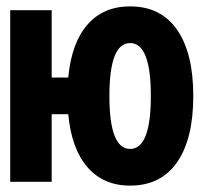

<svg xmlns="http://www.w3.org/2000/svg" viewBox="-20 -570 640 602"><path d="M12 0V-538H142V-327H194Q204 -435 254 -492.5Q304 -550 388 -550Q484 -550 535 -477Q586 -404 586 -269Q586 -134 535 -61Q484 12 388 12Q304 12 254 -46Q204 -104 194 -212H142V0ZM388 -103Q453 -103 453 -269Q453 -435 388 -435Q323 -435 323 -269Q323 -103 388 -103Z"/></svg>

Font: Geist Mono ExtraBold
Style: Regular
Weight: 800
Monospace: yes
Designer: Basement.studio, Andrés Briganti, Mateo Zaragoza
Foundry: Basement.studio, Vercel, Andrés Briganti, Guido Ferreyra, Mateo Zaragoza
Version: Version 1.500; ttfautohint (v1.8.4.7-5d5b)